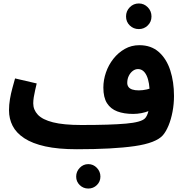

<svg xmlns="http://www.w3.org/2000/svg" viewBox="-20 -841 1064 1109"><path d="M424 21 450 -119Q535 -119 599 -121Q663 -123 707.5 -127Q752 -131 779 -138.5Q806 -146 817 -157Q831 -171 838 -202Q845 -233 845 -292Q845 -329 840.5 -357Q836 -385 827 -404Q818 -423 805.5 -432.5Q793 -442 777 -442Q761 -442 747 -431.5Q733 -421 724 -403Q715 -385 715 -362Q715 -349 722 -339Q729 -329 744 -324Q759 -319 782 -319Q804 -319 828.5 -324.5Q853 -330 874 -340L878 -221Q862 -209 841 -200.5Q820 -192 796.5 -187.5Q773 -183 749 -183Q696 -183 657.5 -197.5Q619 -212 598 -245Q577 -278 577 -335Q577 -379 592 -422.5Q607 -466 635 -501.5Q663 -537 701 -558.5Q739 -580 785 -580Q853 -580 897.5 -540.5Q942 -501 963.5 -434.5Q985 -368 985 -287Q985 -240 976.5 -195.5Q968 -151 953.5 -116Q939 -81 921 -60Q902 -38 861 -22Q820 -6 757.5 3Q695 12 611.5 16.5Q528 21 424 21ZM424 21Q316 21 241.5 4.5Q167 -12 120.5 -42.5Q74 -73 53 -114Q32 -155 32 -204Q32 -236 37.5 -268.5Q43 -301 51.5 -332Q60 -363 67 -388L192 -359Q188 -341 183 -320Q178 -299 175 -279.5Q172 -260 172 -244Q172 -207 198.5 -178.5Q225 -150 286 -134.5Q347 -119 450 -119L470 -11ZM782 -673Q751 -673 729.5 -694Q708 -715 708 -746Q708 -777 729.5 -799Q751 -821 782 -821Q812 -821 833.5 -799Q855 -777 855 -746Q855 -715 833.5 -694Q812 -673 782 -673ZM490 248Q461 248 440.5 228Q420 208 420 179Q420 150 440.5 128.5Q461 107 490 107Q519 107 539.5 128.5Q560 150 560 179Q560 208 539.5 228Q519 248 490 248Z"/></svg>

Font: Noto Sans
Style: Bold
Weight: 700
Designer: Monotype Design Team
Foundry: Monotype Imaging Inc.
Version: Version 2.000;GOOG;noto-source:20170915:90ef993387c0; ttfaut